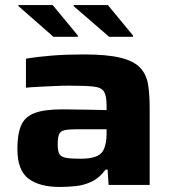

<svg xmlns="http://www.w3.org/2000/svg" viewBox="-20 -734 689 762"><path d="M217 8Q137 8 93 -25Q49 -58 49 -143Q49 -201 63.5 -235.5Q78 -270 116.5 -285Q155 -300 227 -300Q240 -300 270.5 -299.5Q301 -299 337.5 -298.5Q374 -298 403 -297V-314Q403 -353 393 -370Q383 -387 351 -390.5Q319 -394 254 -394Q228 -394 195.5 -392.5Q163 -391 133 -389.5Q103 -388 83 -386V-501Q129 -509 187 -513.5Q245 -518 312 -518Q404 -518 457.5 -505Q511 -492 536 -465.5Q561 -439 567.5 -399.5Q574 -360 574 -307V0H411L407 -61H399Q375 -28 344.5 -13.5Q314 1 281.5 4.5Q249 8 217 8ZM299 -104Q334 -104 357 -111.5Q380 -119 390 -137Q403 -162 403 -203V-221H283Q251 -221 235 -217Q219 -213 214 -200Q209 -187 209 -160Q209 -136 215 -124Q221 -112 240 -108Q259 -104 299 -104ZM508 -588H413L272 -710V-714H408L508 -593ZM289 -588H192L53 -710V-714H189L289 -593Z"/></svg>

Font: Saira Expanded
Style: Bold
Weight: 700
Width: 7
Designer: Hector Gatti with collaboration of the Omnibus-Type team
Foundry: Omnibus-Type
Version: Version 1.100; ttfautohint (v1.8.3)